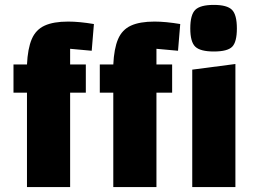

<svg xmlns="http://www.w3.org/2000/svg" viewBox="-20 -763 1039 783"><path d="M266 0H90V-499Q93 -565 109.5 -603.5Q126 -642 162 -658.5Q198 -675 258 -675Q281 -675 307 -672.5Q333 -670 363 -665L354 -556L266 -564ZM330 -500V-385H35V-500ZM618 0H442V-499Q445 -565 461.5 -603.5Q478 -642 514 -658.5Q550 -675 610 -675Q633 -675 659 -672.5Q685 -670 715 -665L706 -556L618 -564ZM682 -500V-385H387V-500ZM764 -479 940 -502V0H764ZM852 -553Q797 -553 776.5 -572.5Q756 -592 756 -647Q756 -703 776.5 -723Q797 -743 852 -743Q906 -743 926 -723Q946 -703 946 -647Q946 -592 927 -572.5Q908 -553 852 -553Z"/></svg>

Font: Changa
Style: Bold
Weight: 700
Designer: Eduardo Rodriguez Tunni
Foundry: Eduardo Rodriguez Tunni
Version: Version 3.002; ttfautohint (v1.8.2)